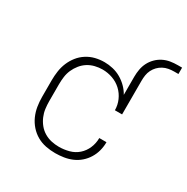

<svg xmlns="http://www.w3.org/2000/svg" viewBox="-162 -845 970 994"><g transform="rotate(30 323.0 -348.0)"><path d="M298 8Q269 8 241 2.5Q213 -3 188.5 -17Q164 -31 145 -52.5Q126 -74 114.5 -100Q103 -126 98.5 -154Q94 -182 94 -210V-310Q94 -337 98 -364.5Q102 -392 112.5 -417Q123 -442 140 -463.5Q157 -485 180.5 -500Q204 -515 230.5 -521.5Q257 -528 285 -528Q310 -528 335.5 -522Q361 -516 383.5 -503Q406 -490 424.5 -471.5Q443 -453 455 -431V-540Q455 -562 459 -584Q463 -606 473 -625.5Q483 -645 499 -661Q515 -677 535 -687Q555 -697 576.5 -700.5Q598 -704 621 -704H646V-666H621Q604 -666 587.5 -663Q571 -660 556 -652Q541 -644 529.5 -632Q518 -620 510.5 -605Q503 -590 500.5 -573.5Q498 -557 498 -540V-339H455Q455 -370 442.5 -398.5Q430 -427 407.5 -448Q385 -469 355.5 -479.5Q326 -490 295 -490Q273 -490 250.5 -484.5Q228 -479 209 -467Q190 -455 175.5 -437Q161 -419 152 -398.5Q143 -378 140 -355.5Q137 -333 137 -310V-210Q137 -187 140 -164.5Q143 -142 152 -121Q161 -100 175.5 -82Q190 -64 210 -52Q230 -40 252.5 -35Q275 -30 298 -30Q328 -30 358 -38Q388 -46 410.5 -66Q433 -86 445 -114.5Q457 -143 457 -174H500Q500 -148 493.5 -123Q487 -98 473.5 -76Q460 -54 440.5 -37Q421 -20 397.5 -10Q374 0 348.5 4Q323 8 298 8Z"/></g></svg>

Font: Iosevka Etoile Extralight
Style: Regular
Weight: 200
Designer: Belleve Invis
Foundry: Belleve Invis
Version: Version 22.1.2; ttfautohint (v1.8.4)